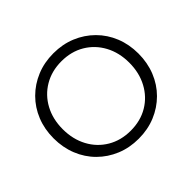

<svg xmlns="http://www.w3.org/2000/svg" viewBox="-168 -951 1187 1187"><g transform="rotate(-45 426.0 -357.5)"><path d="M426 16Q346 16 278.5 -12Q211 -40 160.5 -90.5Q110 -141 82.5 -209.5Q55 -278 55 -358Q55 -438 82.5 -506Q110 -574 160.5 -624.5Q211 -675 278.5 -703Q346 -731 426 -731Q506 -731 573.5 -703Q641 -675 691.5 -624.5Q742 -574 769.5 -506Q797 -438 797 -358Q797 -278 769.5 -209.5Q742 -141 691.5 -90.5Q641 -40 573.5 -12Q506 16 426 16ZM426 -54Q512 -54 577.5 -93Q643 -132 680 -201Q717 -270 717 -358Q717 -446 680 -514.5Q643 -583 577.5 -622Q512 -661 426 -661Q341 -661 275 -622Q209 -583 172 -514.5Q135 -446 135 -358Q135 -270 172 -201Q209 -132 275 -93Q341 -54 426 -54Z"/></g></svg>

Font: Wix Madefor Display
Style: Regular
Weight: 400
Designer: Dalton Maag Ltd
Foundry: Dalton Maag Ltd
Version: Version 3.100